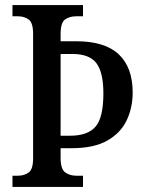

<svg xmlns="http://www.w3.org/2000/svg" viewBox="-20 -734 572 754"><path d="M29 0V-44H51Q75 -44 92.5 -56.5Q110 -69 110 -112V-601Q110 -645 92.5 -657.5Q75 -670 51 -670H29V-714H306V-670H279Q253 -670 235.5 -657.5Q218 -645 218 -600V-572H279Q392 -572 446.5 -520.5Q501 -469 501 -371Q501 -311 477.5 -261.5Q454 -212 401.5 -182Q349 -152 261 -152H218V-114Q218 -70 236 -57Q254 -44 279 -44H306V0ZM255 -201Q325 -201 355.5 -237Q386 -273 386 -367Q386 -450 358.5 -486Q331 -522 265 -522H218V-201Z"/></svg>

Font: Noto Serif Tamil Condensed Medium
Style: Regular
Weight: 500
Width: 3
Designer: Indian Type Foundry, Tom Grace, and the Monotype Design Team
Foundry: Monotype Imaging Inc.
Version: Version 2.004; ttfautohint (v1.8.4.7-5d5b)